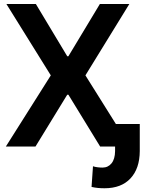

<svg xmlns="http://www.w3.org/2000/svg" viewBox="-20 -748 733 980"><path d="M163.1 -727.5 323.2 -460.9H329.1L489.7 -727.5H640.1L416 -363.3L643.6 0H491.2L329.1 -264.6H323.2L161.1 0H9.8L239.3 -363.3L12.7 -727.5ZM567.4 -115.2H693.4V23.4Q692.9 112.3 646 162.6Q599.1 212.9 513.7 212.9Q495.6 212.9 480.2 211.4Q464.8 210 447.3 206.1L454.6 100.6Q463.9 104 477.3 105.7Q490.7 107.4 502.9 107.4Q531.7 107.4 549.3 85.7Q566.9 64 567.4 23.4Z"/></svg>

Font: Inter Tight SemiBold
Style: Regular
Weight: 600
Designer: Rasmus Andersson
Foundry: rsms
Version: Version 3.004; ttfautohint (v1.8.4.7-5d5b)